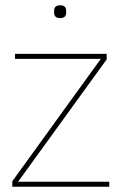

<svg xmlns="http://www.w3.org/2000/svg" viewBox="-20 -711 457 731"><path d="M186 -663.1V-669.9Q186 -690.9 209 -690.9Q231.9 -690.9 231.9 -669.9V-663.1Q231.9 -642.1 209 -642.1Q186 -642.1 186 -663.1ZM26.9 0V-21L363.8 -486.8H37.1V-505.9H386.2V-484.9L48.8 -19H396V0Z"/></svg>

Font: Anuphan Thin
Style: Regular
Weight: 250
Designer: Mike Abbink, Paul van der Laan, Pieter van Rosmalen, Mint Tantisuwanna
Foundry: Bold Monday; Cadson Demak
Version: Version 3.002;hotconv 1.0.109;makeotfexe 2.5.65596